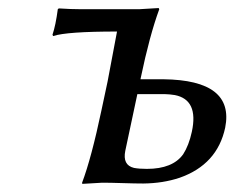

<svg xmlns="http://www.w3.org/2000/svg" viewBox="-20 -452 580 475"><path d="M454.6 -126Q471.7 -205.1 412.6 -216.8Q400.4 -218.8 386.7 -219.2H319.8L290 -79.1Q282.7 -43.5 311.5 -36.6Q324.2 -34.2 343.3 -34.2Q407.2 -34.2 433.1 -70.3Q447.3 -92.3 454.6 -126ZM246.1 -250 269.5 -374Q145 -374 111.3 -362.8L109.9 -366.2Q117.7 -389.2 123 -429.2L125.5 -431.2Q155.3 -429.2 180.2 -429.2H324.2L372.6 -432.1L374 -429.2Q350.1 -364.3 328.1 -258.8L327.6 -255.9H384.3Q560.5 -253.9 537.1 -136.2Q517.6 -44.9 424.3 -12.2Q383.3 1.5 334.5 2Q314.5 2 283.7 1Q252.4 0 232.9 0L183.6 2.9L183.1 0Q206.1 -61 231 -179.2Z"/></svg>

Font: Linux Biolinum Capitals O
Style: Italic Samll Caps
Weight: 400
Italic angle: -12°
Designer: Philipp H. Poll
Foundry: Philipp H. Poll
Version: Version 0.6.2